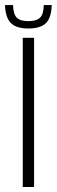

<svg xmlns="http://www.w3.org/2000/svg" viewBox="-34 -752 228 772"><path d="M57.5 0V-600H103V0ZM80 -637.5Q31.5 -637.5 9.8 -659.2Q-12 -681 -14 -731.5H18.5Q19 -696.5 32.8 -681.8Q46.5 -667 80 -667Q114 -667 127.8 -681.8Q141.5 -696.5 142 -731.5H174Q172.5 -681 150.8 -659.2Q129 -637.5 80 -637.5Z"/></svg>

Font: Big Shoulders Display Thin Light
Style: Regular
Weight: 300
Version: Version 2.002